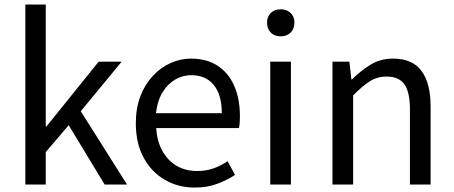

<svg xmlns="http://www.w3.org/2000/svg" viewBox="-20 -816 2008 849"><path d="M92.1 0V-796H182.3V-256.8H185.5L416.3 -543.4H518L337.1 -324.1L541.8 0H442.7L283.7 -262.4L182.3 -143.4V0Z M840.7 13.4Q768.5 13.4 709.4 -20.6Q650.3 -54.6 615.4 -118.2Q580.6 -181.9 580.6 -271Q580.6 -337.5 600.6 -390.1Q620.7 -442.7 655.5 -480.1Q690.4 -517.6 734 -537.2Q777.6 -556.8 824.4 -556.8Q893.6 -556.8 941.8 -525.7Q990 -494.5 1015.4 -437.1Q1040.9 -379.7 1040.9 -301.7Q1040.9 -287.4 1039.9 -274.1Q1039 -260.7 1036.6 -249.7H670.9Q674 -192.4 697.3 -149.8Q720.7 -107.2 760.1 -83.5Q799.4 -59.8 851.3 -59.8Q890.8 -59.8 923.5 -71.2Q956.1 -82.7 986.5 -103.1L1019.3 -42.5Q983.8 -19.4 940 -3Q896.2 13.4 840.7 13.4ZM669.7 -315.5H960.7Q960.7 -397.1 925.2 -440.3Q889.8 -483.6 825.5 -483.6Q787.5 -483.6 754.1 -463.9Q720.7 -444.3 698.2 -406.9Q675.7 -369.6 669.7 -315.5Z M1175.1 0V-543.4H1266.5V0ZM1221.4 -655.3Q1194.1 -655.3 1177.5 -671.8Q1160.9 -688.2 1160.9 -716.2Q1160.9 -742.6 1177.5 -758.7Q1194.1 -774.9 1221.4 -774.9Q1247.7 -774.9 1264.9 -758.7Q1282 -742.6 1282 -716.2Q1282 -688.2 1264.9 -671.8Q1247.7 -655.3 1221.4 -655.3Z M1450.1 0V-543.4H1525L1533.7 -464.5H1536.1Q1574.8 -503.1 1618.3 -529.9Q1661.9 -556.8 1718.1 -556.8Q1803.8 -556.8 1844 -502.4Q1884.1 -448 1884.1 -344.1V0H1792.7V-332.4Q1792.7 -408.5 1768.5 -442.9Q1744.3 -477.4 1689.5 -477.4Q1647.9 -477.4 1615 -456.4Q1582.2 -435.5 1541.5 -394V0Z"/></svg>

Font: Noto Sans HK Thin
Style: Regular
Weight: 100
Designer: Ryoko NISHIZUKA 西塚涼子 (kana, bopomofo & ideographs); Paul D. Hunt (Latin, Greek & Cyrillic); Sandoll Communications 산돌커뮤니
Foundry: Adobe
Version: Version 2.004-H2;hotconv 1.0.118;makeotfexe 2.5.65603